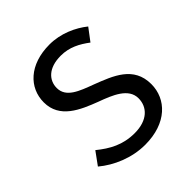

<svg xmlns="http://www.w3.org/2000/svg" viewBox="-161 -663 785 785"><g transform="rotate(-45 231.5 -270.5)"><path d="M233 13C358 13 426 -59 426 -145C426 -248 339 -279 259 -310C197 -333 141 -353 141 -407C141 -451 174 -489 246 -489C296 -489 334 -468 370 -441L410 -494C369 -527 310 -554 246 -554C129 -554 62 -487 62 -403C62 -311 146 -276 222 -247C282 -225 348 -199 348 -141C348 -91 311 -51 236 -51C168 -51 120 -78 73 -116L33 -61C83 -19 156 13 233 13Z"/></g></svg>

Font: ChiuKong Gothic MN Normal
Style: Regular
Weight: 350
Designer: Ryoko NISHIZUKA 西塚涼子 (kana, bopomofo & ideographs); Paul D. Hunt (Latin, Greek & Cyrillic); Sandoll Communications 산돌커뮤니
Foundry: Adobe
Version: Version 1.300